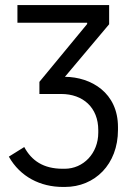

<svg xmlns="http://www.w3.org/2000/svg" viewBox="-20 -540 512 760"><path d="M229 200H237C355 200 447 111 447 -26V-37C447 -173 341 -235 237 -236L412 -444V-520H49V-450H325V-445L136 -216V-168H222C309 -168 369 -114 369 -25V-15C369 67 310 128 236 128H228C152 128 105 96 76 42L15 80C60 160 140 200 229 200Z"/></svg>

Font: Fixel Text Regular
Style: Regular
Weight: 400
Width: 4
Designer: AlfaBravo + MacPaw
Foundry: Kyrylo Tkachov, Marchela Mozhyna, Serhii Makarenko, Maria Weinstein, Zakhar Kryvoshyya
Version: Version 1.211